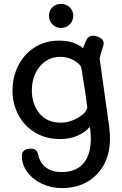

<svg xmlns="http://www.w3.org/2000/svg" viewBox="-20 -713 625 983"><path d="M528 -143Q536 -90 539.5 -60Q543 -30 543 -2Q543 72 512.5 129Q482 186 426.5 218Q371 250 298 250Q242 250 195 228Q148 206 120 168Q92 130 92 86Q92 48 139 48Q169 48 175 77Q185 123 216.5 145.5Q248 168 296 168Q368 168 406.5 124Q445 80 445 -4Q445 -31 440 -64Q417 -36 377.5 -18.5Q338 -1 287 -1Q215 -1 159.5 -34.5Q104 -68 74 -125Q44 -182 44 -249Q44 -318 73.5 -377Q103 -436 157.5 -470.5Q212 -505 282 -505Q360 -505 405 -466Q409 -478 423 -510Q433 -530 456 -530Q475 -530 492.5 -519.5Q510 -509 511 -493Q511 -486 510 -483Q493 -429 490 -415L524 -171ZM427 -161Q421 -218 404 -318Q403 -328 396 -369Q387 -388 356.5 -405Q326 -422 288 -422Q246 -422 213 -399.5Q180 -377 161.5 -337.5Q143 -298 143 -250Q143 -181 181.5 -133Q220 -85 292 -85Q336 -85 377.5 -109Q419 -133 427 -161ZM231 -633Q231 -659 248.5 -676Q266 -693 293 -693Q319 -693 337 -675.5Q355 -658 355 -633Q355 -606 337 -588Q319 -570 293 -570Q266 -570 248.5 -588Q231 -606 231 -633Z"/></svg>

Font: Mali Medium
Style: Regular
Weight: 500
Version: Version 1.000; ttfautohint (v1.6)